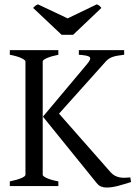

<svg xmlns="http://www.w3.org/2000/svg" viewBox="-20 -842 618 869"><path d="M573.2 -18.1Q544.4 -8.8 515.4 -1Q486.3 6.8 462.9 6.8Q448.7 6.8 437.7 2.4Q426.8 -2 417 -14.2L174.3 -314L373 -550.8Q384.3 -564 387.2 -571.8Q390.1 -579.6 385.3 -584Q380.4 -588.4 368.2 -590.6Q356 -592.8 336.9 -594.2V-615.2H542V-594.2Q526.4 -592.3 514.2 -590.3Q502 -588.4 492.2 -585.2Q482.4 -582 474.4 -577.1Q466.3 -572.3 459 -564L247.1 -327.6L481 -62Q489.7 -52.2 499.8 -46.9Q509.8 -41.5 521.2 -39.3Q532.7 -37.1 544.9 -37.4Q557.1 -37.6 569.8 -39.1ZM24.4 0V-21Q57.6 -27.8 76.4 -35.9Q95.2 -43.9 95.2 -50.8V-564Q95.2 -569.8 77.4 -578.6Q59.6 -587.4 24.4 -594.2V-615.2H244.1V-594.2Q210.9 -587.4 192.1 -579.1Q173.3 -570.8 173.3 -564V-50.8Q173.3 -44.9 190.9 -36.4Q208.5 -27.8 244.1 -21V0ZM311 -684.6H258.8L129.9 -806.2Q133.3 -809.6 135.7 -812Q138.2 -814.5 140.4 -816.2Q142.6 -817.9 145.3 -819.1Q147.9 -820.3 151.9 -822.3L286.1 -758.8L418 -822.3Q426.3 -819.3 429.7 -816.2Q433.1 -813 439 -806.2Z"/></svg>

Font: Akkhara
Style: Regular
Weight: 400
Designer: J. Victor Gaultney
Version: Version 1.00 June 13, 2006, initial release